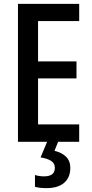

<svg xmlns="http://www.w3.org/2000/svg" viewBox="-20 -734 476 994"><path d="M390 0H73V-714H390V-625H177V-416H376V-328H177V-90H390ZM344 135Q344 185 312 212.5Q280 240 221 240Q184 240 161 233V172Q183 179 208 179Q264 179 264 135Q264 111 244 98.5Q224 86 190 81L224 0H281L262 47Q299 55 321.5 77Q344 99 344 135Z"/></svg>

Font: Avrile Sans Condensed Medium
Style: Regular
Weight: 500
Width: 3
Designer: Monotype Design Team
Foundry: Monotype Imaging Inc.
Version: Version 2.001;September 10, 2019;FontCreator 11.5.0.2425 64-